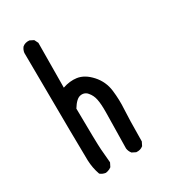

<svg xmlns="http://www.w3.org/2000/svg" viewBox="-189 -868 879 982"><g transform="rotate(-30 250.0 -377.0)"><path d="M142.1 14.6Q124.5 12.2 111.3 1.5L110.4 0.5L109.9 -1Q95.7 -41 93.8 -86.4Q91.8 -131.8 87.9 -724.6V-725.1Q90.3 -742.7 101.1 -755.9L101.6 -756.3Q117.2 -769.5 141.1 -767.6H142.1L143.1 -767.1L162.6 -757.3L164.6 -756.3L165 -754.9L165.5 -754.4L175.3 -734.9L175.8 -733.9V-732.4L173.8 -470.2Q216.3 -484.9 255.4 -479.5Q266.1 -478 276.9 -474.1Q287.6 -470.2 297.9 -464.1Q308.1 -458 317.9 -449.7Q327.6 -441.4 337.4 -430.7Q356.4 -409.7 367.9 -384.5Q379.4 -359.4 382.8 -330.6Q389.6 -274.4 386.2 -222.7Q382.8 -171.9 381.8 -34.2V-32.7L381.3 -31.7L371.6 -12.2L371.1 -10.7L370.1 -10.3Q354.5 2.9 330.6 1H329.6L328.6 0.5L309.1 -9.3L307.6 -9.8L307.1 -10.7Q296.4 -23.9 293.9 -41.5V-42Q296.9 -203.1 297.4 -253.4Q297.9 -303.2 292 -331.1Q286.6 -357.9 269.5 -377.9Q264.2 -384.8 257.8 -388.4Q251.5 -392.1 244.1 -393.6Q236.8 -395 228.5 -393.6Q203.1 -390.1 175.8 -345.2Q177.7 -141.6 180.7 -102.1Q183.6 -62 187.5 -22.9V-21.5L187 -20L177.2 -0.5L176.3 1L175.3 2Q170.4 5.4 165.3 8.1Q160.2 10.7 154.5 12.2Q148.9 13.7 143.1 14.6H142.6Z"/></g></svg>

Font: NaikaiFont
Style: SemiBold
Weight: 600
Version: Version 1.89